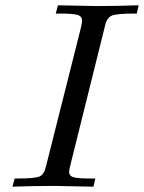

<svg xmlns="http://www.w3.org/2000/svg" viewBox="-20 -703 542 723"><path d="M26.9 0 35.2 -30.8H43.9Q108.9 -30.8 127.4 -37.8Q146 -44.9 152.8 -75.2L283.2 -592.8Q289.1 -616.7 289.1 -625Q289.1 -642.1 271.5 -647Q253.9 -651.9 206.1 -651.9H189.9L198.2 -683.1Q327.1 -680.2 342.8 -680.2Q421.9 -680.2 502 -683.1L495.1 -651.9H483.9Q420.9 -651.9 401.9 -644.5Q382.8 -637.2 376 -607.9L247.1 -89.8Q240.2 -62 240.2 -57.1Q240.2 -40 257.6 -35.4Q274.9 -30.8 323.2 -30.8H338.9L332 0Q200.2 -2.9 186 -2.9Q106 -2.9 26.9 0Z"/></svg>

Font: CMU Classical Serif
Style: Italic
Weight: 500
Italic angle: -14.04°
Version: Version 0.7.0